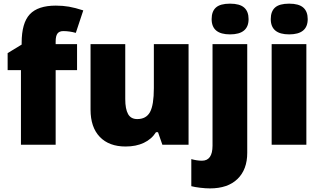

<svg xmlns="http://www.w3.org/2000/svg" viewBox="-20 -796 1772 1056"><path d="M403.8 -410.2H286.1V0H95.2V-410.2H22V-503.9L99.1 -550.8V-560.1Q99.1 -669.4 143.8 -717.3Q188.5 -765.1 287.1 -765.1Q325.2 -765.1 359.1 -759.3Q393.1 -753.4 438 -738.8L397 -615.2Q361.8 -625 328.1 -625Q306.2 -625 296.1 -611.6Q286.1 -598.1 286.1 -567.9V-553.2H403.8Z M873 0 849.1 -68.8H837.9Q814 -30.8 771.2 -10.5Q728.5 9.8 670.9 9.8Q579.6 9.8 528.8 -43.2Q478 -96.2 478 -192.9V-553.2H668.9V-251Q668.9 -196.8 684.3 -168.9Q699.7 -141.1 734.9 -141.1Q784.2 -141.1 805.2 -179.9Q826.2 -218.8 826.2 -311V-553.2H1017.1V0Z M1134.8 240.2Q1111.3 240.2 1080.8 236.6Q1050.3 232.9 1032.2 228V79.1Q1063.5 87.9 1090.8 87.9Q1148.9 87.9 1148.9 4.9V-553.2H1339.8V44.9Q1339.8 136.2 1286.4 188.2Q1232.9 240.2 1134.8 240.2ZM1144 -690.9Q1144 -733.9 1168 -754.9Q1191.9 -775.9 1245.1 -775.9Q1298.3 -775.9 1322.8 -754.4Q1347.2 -732.9 1347.2 -690.9Q1347.2 -606.9 1245.1 -606.9Q1144 -606.9 1144 -690.9Z M1665 0H1474.1V-553.2H1665ZM1469.2 -690.9Q1469.2 -733.9 1493.2 -754.9Q1517.1 -775.9 1570.3 -775.9Q1623.5 -775.9 1647.9 -754.4Q1672.4 -732.9 1672.4 -690.9Q1672.4 -606.9 1570.3 -606.9Q1469.2 -606.9 1469.2 -690.9Z"/></svg>

Font: Sahel Black FD
Style: Black-FD
Weight: 900
Foundry: Saber Rastikerdar (saber.rastikerdar@gmail.com)
Version: Version 3.3.1